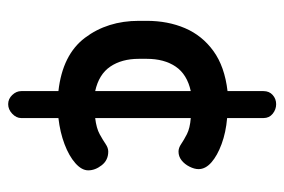

<svg xmlns="http://www.w3.org/2000/svg" viewBox="-133 -602 696 470"><g transform="rotate(90 215.0 -367.0)"><path d="M235 -39Q222 -39 212.5 -49Q203 -59 203 -71V-162Q114 -172 72.5 -227Q31 -282 31 -359V-378Q31 -430 49 -472Q67 -514 105 -541.5Q143 -569 203 -576V-664Q203 -678 212.5 -686.5Q222 -695 235 -695Q248 -695 258.5 -686.5Q269 -678 269 -664V-575Q304 -572 332.5 -561.5Q361 -551 377.5 -536.5Q394 -522 394 -505Q394 -495 388 -483Q382 -471 372.5 -463.5Q363 -456 351 -456Q342 -456 332.5 -462.5Q323 -469 308.5 -476.5Q294 -484 269 -486V-252Q294 -255 308.5 -263Q323 -271 332.5 -277.5Q342 -284 351 -284Q372 -284 384.5 -268Q397 -252 397 -235Q397 -219 379.5 -203.5Q362 -188 333 -177Q304 -166 269 -162V-71Q269 -59 258.5 -49Q248 -39 235 -39ZM203 -252V-486Q162 -477 143 -449Q124 -421 124 -378V-359Q124 -317 143 -289Q162 -261 203 -252Z"/></g></svg>

Font: Dosis ExtraLight SemiBold
Style: Regular
Weight: 600
Version: Version 3.001; ttfautohint (v1.8.2)